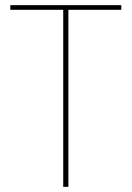

<svg xmlns="http://www.w3.org/2000/svg" viewBox="-20 -724 510 744"><path d="M20 -686V-704H450V-686H245V0H225V-686Z"/></svg>

Font: SVN-Poppins Thin
Style: Regular
Weight: 100
Designer: Ninad Kale (Devanagari), Jonny Pinhorn (Latin)
Foundry: Indian Type Foundry
Version: Version 3.002 2017